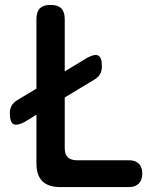

<svg xmlns="http://www.w3.org/2000/svg" viewBox="-20 -760 640 780"><path d="M225 0Q176 0 152 -24Q128 -48 128 -97V-294L81 -265Q49 -248 34.5 -256Q20 -264 20 -300Q20 -318 27.5 -331Q35 -344 50 -353L128 -400V-682Q128 -712 142 -726Q156 -740 185.5 -740Q215 -740 229 -726Q243 -712 243 -682V-470L334 -525Q365 -542 379.5 -534Q394 -526 394 -490Q394 -472 386.5 -459Q379 -446 364 -437L243 -364V-158Q243 -133 255.5 -121Q268 -109 292 -109H504Q530 -109 544 -95Q558 -81 558 -55Q558 -29 544 -14.5Q530 0 504 0Z"/></svg>

Font: Maple Mono SemiBold
Style: Regular
Weight: 600
Monospace: yes
Designer: subframe7536
Version: Version 7.000